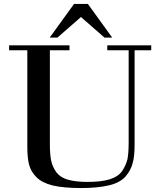

<svg xmlns="http://www.w3.org/2000/svg" viewBox="-20 -944 818 970"><path d="M118 -202V-690H26V-715H331V-690H232V-215Q232 -161 239 -130Q246 -99 266 -72Q287 -46 324 -36Q363 -25 422 -25Q492 -25 534 -38Q578 -52 597 -80Q616 -108 624 -140Q630 -173 630 -223V-690H522V-715H744V-690H660V-212Q660 -153 650 -119Q641 -84 614 -52Q586 -21 532 -8Q474 6 391 6Q301 6 246 -7Q191 -21 164 -49Q136 -77 127 -112Q118 -146 118 -202ZM231 -754 354 -924H424L547 -754H508L389 -858L270 -754Z"/></svg>

Font: Bailleul Roman
Style: Roman
Weight: 400
Version: Version 1